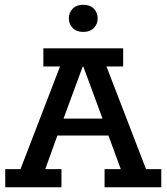

<svg xmlns="http://www.w3.org/2000/svg" viewBox="-20 -786 699 806"><path d="M2 0V-76H66L232 -507H162V-583H497V-507H427L593 -76H657V0H419V-76H487L425 -245L458 -217H203L231 -245L170 -76H238V0ZM237 -262 220 -288H435L420 -262L330 -506H327ZM330 -652Q301 -652 285 -668.5Q269 -685 269 -709Q269 -733 285 -749.5Q301 -766 330 -766Q358 -766 374 -749.5Q390 -733 390 -709Q390 -685 374 -668.5Q358 -652 330 -652Z"/></svg>

Font: Rokkitt Medium
Style: Regular
Weight: 500
Version: Version 3.103